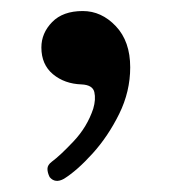

<svg xmlns="http://www.w3.org/2000/svg" viewBox="-20 -144 314 348"><path d="M96 180Q80 189 70 177Q66 169 66 162Q66 155 74 149Q89 138 113.5 112Q138 86 149 53Q154 36 151 23Q148 10 128 9Q97 8 76 -9.5Q55 -27 55 -58Q55 -84 74.5 -104Q94 -124 130 -124Q164 -124 190 -96.5Q216 -69 216 -22Q216 22 196 62.5Q176 103 148 134Q120 165 96 180Z"/></svg>

Font: Zen Old Mincho SemiBold
Style: Regular
Weight: 600
Version: Version 1.500